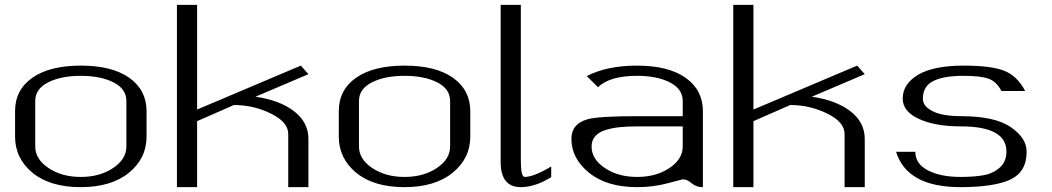

<svg xmlns="http://www.w3.org/2000/svg" viewBox="-20 -770 4327 790"><path d="M500 -167V-354.5Q500 -404.3 446.8 -431.2Q393.6 -458 312.5 -458Q231.4 -458 178.2 -431.2Q125 -404.3 125 -354.5V-167Q125 -115.2 179.7 -78.6Q234.4 -42 312.5 -42Q390.6 -42 445.3 -78.6Q500 -115.2 500 -167ZM583 -208Q583 -118.2 510.3 -59.1Q437.5 0 312.5 0Q185.5 0 113.8 -59.1Q42 -118.2 42 -208V-312.5Q42 -400.4 113.3 -450.2Q184.6 -500 312.5 -500Q441.4 -500 512.2 -449.7Q583 -399.4 583 -312.5Z M791 -750V-319.3L1217.8 -500L1249 -464.8L1031.2 -372.1Q1131.8 -357.4 1190.4 -312Q1249 -266.6 1249 -198.2V0H1166V-218.8Q1166 -267.6 1094.7 -302.7Q1023.4 -337.9 942.4 -337.9L791 -271.5V0H708V-750Z M1832 -167V-354.5Q1832 -404.3 1778.8 -431.2Q1725.6 -458 1644.5 -458Q1563.5 -458 1510.3 -431.2Q1457 -404.3 1457 -354.5V-167Q1457 -115.2 1511.7 -78.6Q1566.4 -42 1644.5 -42Q1722.7 -42 1777.3 -78.6Q1832 -115.2 1832 -167ZM1915 -208Q1915 -118.2 1842.3 -59.1Q1769.5 0 1644.5 0Q1517.6 0 1445.8 -59.1Q1374 -118.2 1374 -208V-312.5Q1374 -400.4 1445.3 -450.2Q1516.6 -500 1644.5 -500Q1773.4 -500 1844.2 -449.7Q1915 -399.4 1915 -312.5Z M2123 -750V-110.4Q2123 -42 2138.7 -42Q2175.8 -42 2248 -85Q2248 -85 2248 -41Q2181.6 0 2123 0Q2040 0 2040 -103.5V-750Z M2872.1 0Q2843.8 0 2825.7 -16.1Q2807.6 -32.2 2789.1 -32.2Q2787.1 -32.2 2727.5 -16.1Q2668 0 2601.6 0Q2476.6 0 2403.8 -59.1Q2331.1 -118.2 2331.1 -198.2Q2331.1 -260.7 2397.5 -279.3Q2443.4 -292 2601.6 -292H2789.1V-354.5Q2789.1 -404.3 2735.8 -431.2Q2682.6 -458 2601.6 -458Q2488.3 -458 2440.4 -411.1L2394.5 -457Q2477.5 -500 2600.6 -500Q2730.5 -500 2801.3 -449.7Q2872.1 -399.4 2872.1 -312.5ZM2789.1 -250H2601.6Q2559.6 -250 2528.3 -246.6Q2497.1 -243.2 2469.7 -234.4Q2442.4 -225.6 2428.2 -208.5Q2414.1 -191.4 2414.1 -167Q2414.1 -115.2 2468.8 -78.6Q2523.4 -42 2601.6 -42Q2679.7 -42 2734.4 -78.6Q2789.1 -115.2 2789.1 -167Z M3080.1 -750V-319.3L3506.8 -500L3538.1 -464.8L3320.3 -372.1Q3420.9 -357.4 3479.5 -312Q3538.1 -266.6 3538.1 -198.2V0H3455.1V-218.8Q3455.1 -267.6 3383.8 -302.7Q3312.5 -337.9 3231.4 -337.9L3080.1 -271.5V0H2997.1V-750Z M3944.3 -500Q4059.6 -500 4112.8 -478.5Q4166 -457 4198.2 -395.5H4100.6Q4080.1 -434.6 4047.4 -446.3Q4014.6 -458 3944.3 -458Q3862.3 -458 3819.8 -436.5Q3777.3 -415 3777.3 -364.3Q3777.3 -337.9 3803.2 -320.8Q3829.1 -303.7 3862.3 -297.9Q3895.5 -292 3933.6 -292Q4073.2 -292 4138.7 -247.1Q4204.1 -202.1 4204.1 -146.5V-145.5Q4204.1 -62.5 4137.2 -31.2Q4070.3 0 3931.6 0Q3711.9 0 3667 -145.5H3746.1Q3746.1 -95.7 3798.3 -68.8Q3850.6 -42 3931.6 -42Q3989.3 -42 4028.3 -49.3Q4067.4 -56.6 4094.2 -81.1Q4121.1 -105.5 4121.1 -146.5Q4121.1 -250 3933.6 -250Q3827.1 -250 3760.7 -280.8Q3694.3 -311.5 3694.3 -364.3Q3694.3 -424.8 3757.8 -462.4Q3821.3 -500 3944.3 -500Z"/></svg>

Font: okolaks
Style: Regular
Weight: 500
Version: Version 000.6.0